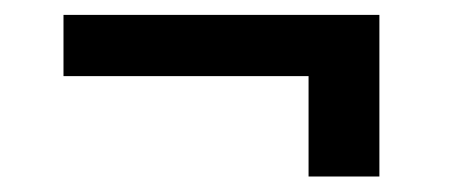

<svg xmlns="http://www.w3.org/2000/svg" viewBox="-20 -422 610 254"><path d="M481.9 -188.5H388.2V-321.3H64V-402.3H481.9Z"/></svg>

Font: Roboto2
Style: Regular
Weight: 400
Designer: Google
Foundry: Google
Version: Version 2.000981-w3; 2014; ttfautohint (v1.1) -l 5 -r 24 -G 